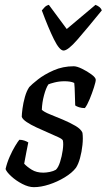

<svg xmlns="http://www.w3.org/2000/svg" viewBox="-20 -774 441 794"><path d="M120 0Q98 0 72 -13.5Q46 -27 26.5 -45Q7 -63 3 -75Q9 -101 20 -126Q31 -151 42.5 -170Q54 -189 60 -196Q71 -196 81 -192.5Q91 -189 97 -185Q94 -170 89 -145Q84 -120 80 -97Q92 -84 111.5 -72Q131 -60 159 -60Q171 -60 186 -63Q201 -66 211 -72Q221 -81 228.5 -104.5Q236 -128 239.5 -153.5Q243 -179 240 -193Q238 -199 220.5 -207Q203 -215 179 -225.5Q155 -236 131 -247Q107 -258 90 -269.5Q73 -281 70 -291Q70 -302 73 -325Q76 -348 83 -373Q90 -398 101 -414Q111 -425 137 -445.5Q163 -466 201.5 -483Q240 -500 285 -500Q298 -500 319.5 -489.5Q341 -479 358.5 -466Q376 -453 376 -444Q376 -436 368.5 -412.5Q361 -389 351 -364.5Q341 -340 331 -327Q318 -327 307 -330.5Q296 -334 291 -338Q290 -360 289.5 -387Q289 -414 287 -431Q279 -435 268.5 -436.5Q258 -438 247 -438Q225 -438 205.5 -433Q186 -428 180 -425Q170 -410 162 -380Q154 -350 153 -320Q162 -311 187 -301Q212 -291 240.5 -279Q269 -267 292 -253.5Q315 -240 321 -225Q324 -203 321 -174.5Q318 -146 311 -120.5Q304 -95 294 -80Q278 -59 247.5 -40.5Q217 -22 183 -11Q149 0 120 0ZM243 -565Q226 -565 203 -611.5Q180 -658 153 -731Q158 -737 164.5 -744Q171 -751 182 -754L256 -654L375 -754Q397 -745 401 -731Q340 -656 300.5 -610.5Q261 -565 243 -565Z"/></svg>

Font: Texturina 72pt 72pt Medium
Style: Italic
Weight: 500
Italic angle: -11°
Designer: Guillermo Torres Carreño
Foundry: Omnibus-Type
Version: Version 1.002; ttfautohint (v1.8.3)